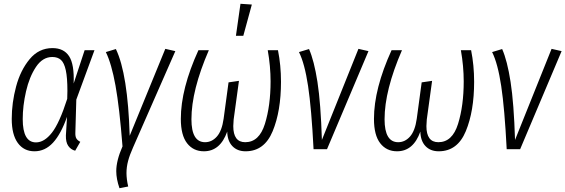

<svg xmlns="http://www.w3.org/2000/svg" viewBox="-20 -788 2986 1014"><path d="M369 -347 427 -523H479L383 -262L378 -89Q377 -67 383.5 -56.5Q390 -46 404 -39L377 8Q354 2 340.5 -17.5Q327 -37 328 -73L334 -171Q302 -80 260 -34.5Q218 11 162 11Q106 11 74 -33Q42 -77 42 -160Q42 -245 65 -331Q88 -417 136.5 -475.5Q185 -534 257 -534Q317 -534 345 -491Q373 -448 369 -347ZM100 -159Q100 -36 170 -36Q214 -36 254 -87Q294 -138 335 -266L336 -308Q336 -378 327.5 -417Q319 -456 302 -471.5Q285 -487 256 -487Q205 -487 170 -434.5Q135 -382 117.5 -305.5Q100 -229 100 -159Z M665 -71 853 -530 906 -518 683 -10Q665 30 656.5 62Q648 94 648 126Q648 158 657 197L611 206Q594 157 594 116Q594 60 627 -15Q611 -220 590 -336Q569 -452 539 -513L592 -529Q655 -398 665 -71Z M935 -160Q935 -319 1028 -523H1083Q991 -311 991 -158Q991 -37 1063 -37Q1099 -37 1125.5 -67Q1152 -97 1161 -161L1187 -353L1242 -361L1214 -157Q1212 -133 1212 -122Q1212 -37 1275 -37Q1349 -37 1379 -133.5Q1409 -230 1409 -358Q1409 -438 1394 -523H1448Q1464 -443 1464 -356Q1464 -201 1420 -95Q1376 11 1277 11Q1233 11 1207 -16.5Q1181 -44 1180 -93Q1143 11 1057 11Q1001 11 968 -31.5Q935 -74 935 -160ZM1250 -768 1310 -764 1265 -599H1226Z M1680 -49 1873 -530 1926 -518 1707 0H1636Q1625 -215 1607 -334Q1589 -453 1559 -513L1612 -529Q1639 -468 1656.5 -355.5Q1674 -243 1680 -49Z M1955 -160Q1955 -319 2048 -523H2103Q2011 -311 2011 -158Q2011 -37 2083 -37Q2119 -37 2145.5 -67Q2172 -97 2181 -161L2207 -353L2262 -361L2234 -157Q2232 -133 2232 -122Q2232 -37 2295 -37Q2369 -37 2399 -133.5Q2429 -230 2429 -358Q2429 -438 2414 -523H2468Q2484 -443 2484 -356Q2484 -201 2440 -95Q2396 11 2297 11Q2253 11 2227 -16.5Q2201 -44 2200 -93Q2163 11 2077 11Q2021 11 1988 -31.5Q1955 -74 1955 -160Z M2700 -49 2893 -530 2946 -518 2727 0H2656Q2645 -215 2627 -334Q2609 -453 2579 -513L2632 -529Q2659 -468 2676.5 -355.5Q2694 -243 2700 -49Z"/></svg>

Font: Fira Sans Extra Condensed Light
Style: Italic
Weight: 300
Width: 3
Italic angle: -8°
Designer: Carrois Corporate & Edenspiekermann AG
Foundry: Carrois Corporate GbR & Edenspiekermann AG
Version: Version 4.203